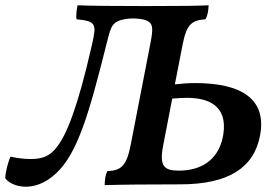

<svg xmlns="http://www.w3.org/2000/svg" viewBox="-53 -699 1043 728"><path d="M687 -384C660 -384 635 -382 610 -379L640 -533C655 -607 674 -622 726 -626C735 -641 737 -659 738 -679C701 -677 645 -676 498 -676C365 -676 287 -677 241 -679C237 -659 235 -640 237 -626C313 -619 313 -606 296 -531C240 -283 198 -189 166 -146C137 -106 108 -96 62 -96C36 -96 10 -100 -13 -105C-23 -84 -33 -44 -33 -23C-22 -7 8 9 45 9C74 9 117 -1 161 -43C241 -119 284 -265 351 -533C365 -589 370 -607 393 -618C409 -626 432 -629 451 -629C462 -629 493 -628 509 -618C527 -607 528 -589 517 -533L443 -152C427 -70 408 -53 354 -50C347 -37 344 -18 344 3C405 1 503 0 630 0C812 0 910 -62 933 -185C959 -322 865 -384 687 -384ZM794 -191C781 -104 722 -52 625 -52C569 -52 550 -69 566 -149L600 -325C619 -327 639 -328 656 -328C734 -328 810 -301 794 -191Z"/></svg>

Font: Vollkorn Semibold
Style: Italic
Weight: 600
Italic angle: -11°
Designer: Friedrich Althausen
Foundry: Friedrich Althausen
Version: Version 4.015;PS 004.015;hotconv 1.0.88;makeotf.lib2.5.64775